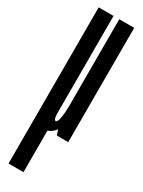

<svg xmlns="http://www.w3.org/2000/svg" viewBox="-218 -626 652 873"><g transform="rotate(30 108.0 -190.0)"><path d="M13 220H91.5V-61L13 -600ZM140 0H199.5V-600H121V-53.5ZM91 -600H13V-224Q13 -129.5 13 -62.2Q13 5 69.5 5Q110.5 5 135.2 -35.2Q160 -75.5 160 -134L121 -145Q121 -109.5 116.2 -82Q111.5 -54.5 102 -54.5Q91 -54.5 91 -90Q91 -125.5 91 -222Z"/></g></svg>

Font: Anybody UltraCondensed
Style: Regular
Weight: 400
Width: 1
Version: Version 1.113;gftools[0.9.25]